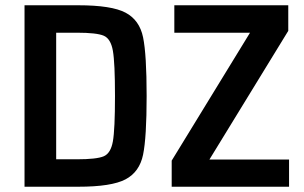

<svg xmlns="http://www.w3.org/2000/svg" viewBox="-20 -708 1154 728"><path d="M73 -688H277Q403 -688 456 -660Q509 -632 522.5 -566.5Q536 -501 536 -344Q536 -187 522.5 -121.5Q509 -56 456 -28Q403 0 277 0H73ZM416 -344Q416 -470 408 -515.5Q400 -561 373.5 -572.5Q347 -584 271 -584H193V-104H271Q347 -104 373.5 -115.5Q400 -127 408 -172Q416 -217 416 -344ZM631 0V-99L928 -584H641V-688H1073V-591L774 -103H1076V0Z"/></svg>

Font: Saira Semi Condensed Medium
Style: Regular
Weight: 500
Width: 4
Designer: Hector Gatti with collaboration of the Omnibus-Type team
Foundry: Omnibus-Type
Version: Version 1.001; ttfautohint (v1.8)